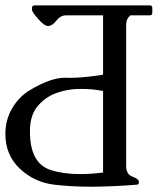

<svg xmlns="http://www.w3.org/2000/svg" viewBox="-20 -687 609 714"><path d="M363.3 -45.4V-348.6Q326.2 -356.4 279.3 -356.4Q231.9 -356.4 190.2 -341.3Q148.4 -326.2 119.9 -292.2Q91.3 -258.3 91.3 -198.7Q91.3 -79.1 168.9 -54.7Q216.3 -39.6 278.3 -39.6Q317.9 -39.6 363.3 -45.4ZM536.6 -629.9H464.8Q449.2 -616.7 449.2 -596.7V-69.3Q449.2 -38.6 472.9 -30Q496.6 -21.5 496.6 -9.8Q496.6 0 486.8 0Q407.7 6.3 331.5 7.3H315.4Q247.6 7.3 183.1 0Q107.9 -8.8 54 -59.6Q0 -110.4 0 -189Q0 -240.7 24.9 -283.7Q49.8 -326.7 90.8 -351.6Q168 -397.9 220.7 -397.9H225.1Q231.9 -397.5 239.3 -397.5Q289.6 -397.5 363.3 -409.2V-629.9H225.1Q205.1 -629.9 189.9 -610.6Q174.8 -591.3 160.2 -590.3H158.7Q144.5 -590.3 122.6 -615.7Q99.1 -642.6 99.1 -649.9V-657.7Q99.1 -667 108.9 -667H536.6Q546.4 -667 546.4 -657.7V-639.2Q546.4 -629.9 536.6 -629.9Z"/></svg>

Font: Caudex
Style: Regular
Weight: 400
Version: Version 1.01